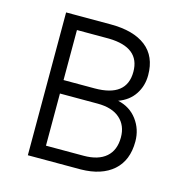

<svg xmlns="http://www.w3.org/2000/svg" viewBox="-84 -607 660 686"><g transform="rotate(15 245.5 -264.0)"><path d="M131.8 -292.5H246.6Q365.2 -292.5 365.2 -385.3Q365.2 -475.1 250.5 -477.5H131.8ZM131.8 -242.7V-49.8H271Q325.2 -49.8 354 -75Q382.8 -100.1 382.8 -147.5Q382.8 -191.4 354 -217Q325.2 -242.7 271 -242.7ZM78.1 0V-528.3H243.2Q327.6 -528.3 373.5 -492.7Q419.4 -457 419.4 -387.2Q419.4 -347.7 398.9 -316.7Q378.4 -285.6 339.4 -271.5Q384.3 -261.7 410.4 -226.8Q436.5 -191.9 436.5 -146.5Q436.5 -76.7 393.6 -38.8Q350.6 -1 273.9 0Z"/></g></svg>

Font: MAUL Condensed Light
Style: Light
Weight: 300
Designer: MAUL
Version: Version 2.137; 2017; ttfautohint (v1.8.3)